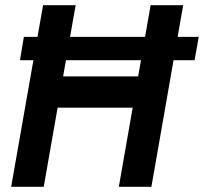

<svg xmlns="http://www.w3.org/2000/svg" viewBox="-20 -720 786 740"><path d="M57 -488 72 -578H746L730 -488ZM23 0 146 -700H271.5L148.5 0ZM438 0 560.5 -700H686L563.5 0ZM143.5 -305 166.5 -425.5H569.5L547 -305Z"/></svg>

Font: Cabin
Style: Bold Italic
Weight: 700
Width: 4
Italic angle: -10°
Designer: Pablo Impallari
Foundry: Pablo Impallari. http://www.impallari.com Igino Marini. http://www.ikern.com
Version: Version 3.001